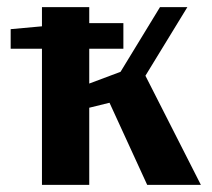

<svg xmlns="http://www.w3.org/2000/svg" viewBox="-20 -520 596 540"><path d="M231 -383V-285L319 -318L430 -500H507L389 -307L545 0H394L288 -231L231 -217V0H98V-383H10V-438L98 -446V-500H231V-455H327V-383Z"/></svg>

Font: Arsenal
Style: Bold
Weight: 700
Designer: Andrij Shevchenko
Foundry: Stairsfor
Version: Version 2.001;PS 002.001;hotconv 1.0.88;makeotf.lib2.5.64775